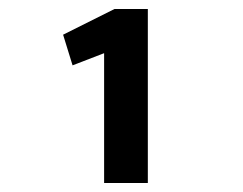

<svg xmlns="http://www.w3.org/2000/svg" viewBox="-20 -652 540 426"><path d="M211 -246V-534L141 -507L120 -575L234 -632H308V-246Z"/></svg>

Font: Inconsolata Black
Style: Regular
Weight: 900
Monospace: yes
Designer: Raph Levien, Cyreal, Brenton Simpson
Foundry: Raph Levien, Cyreal, Google
Version: Version 3.001; ttfautohint (v1.8.2.53-6de2)